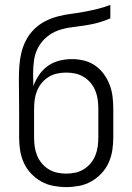

<svg xmlns="http://www.w3.org/2000/svg" viewBox="-20 -755 540 783"><path d="M250 8Q224 8 197.5 3Q171 -2 148 -15Q125 -28 106.5 -47.5Q88 -67 77 -91.5Q66 -116 62 -142Q58 -168 58 -195V-312Q58 -342 57.5 -372Q57 -402 57 -432Q57 -460 59 -487.5Q61 -515 67.5 -541.5Q74 -568 87 -592.5Q100 -617 120 -636.5Q140 -656 164.5 -668.5Q189 -681 215.5 -688Q242 -695 269.5 -698.5Q297 -702 324 -707Q351 -712 377.5 -718.5Q404 -725 430 -735V-680Q405 -669 378.5 -662Q352 -655 325 -651Q298 -647 270.5 -643.5Q243 -640 217.5 -631Q192 -622 170.5 -604Q149 -586 136 -562Q123 -538 119 -510.5Q115 -483 115 -456Q115 -443 115.5 -430.5Q116 -418 116 -406V-404Q125 -428 139.5 -449.5Q154 -471 175 -486Q196 -501 221.5 -507.5Q247 -514 273 -514Q298 -514 322.5 -508Q347 -502 367.5 -488Q388 -474 403 -453.5Q418 -433 427 -409.5Q436 -386 439 -361Q442 -336 442 -312V-195Q442 -168 438 -142Q434 -116 423 -91.5Q412 -67 393.5 -47.5Q375 -28 352 -15Q329 -2 302.5 3Q276 8 250 8ZM250 -47Q269 -47 287.5 -51Q306 -55 322 -65Q338 -75 350 -89.5Q362 -104 369 -121.5Q376 -139 378.5 -157.5Q381 -176 381 -195V-312Q381 -330 378.5 -348.5Q376 -367 369 -384.5Q362 -402 350 -416.5Q338 -431 322 -441Q306 -451 287.5 -455Q269 -459 250 -459Q231 -459 212.5 -455Q194 -451 178 -441Q162 -431 150 -416.5Q138 -402 131 -384.5Q124 -367 121.5 -348.5Q119 -330 119 -312V-195Q119 -176 121.5 -157.5Q124 -139 131 -121.5Q138 -104 150 -89.5Q162 -75 178 -65Q194 -55 212.5 -51Q231 -47 250 -47Z"/></svg>

Font: Iosevka Fixed SS04 Light
Style: Regular
Weight: 300
Monospace: yes
Designer: Belleve Invis
Foundry: Belleve Invis
Version: Version 32.5.0